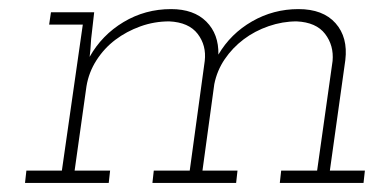

<svg xmlns="http://www.w3.org/2000/svg" viewBox="-20 -402 854 422"><path d="M598 -27H677L711 -268Q714 -302 694.5 -327.5Q675 -353 632 -355Q601 -355 570.5 -344.5Q540 -334 515.5 -315.5Q491 -297 474 -272Q457 -247 451 -217L425 -27H502L499 0H315L318 -27H397L430 -268Q434 -302 414.5 -327.5Q395 -353 352 -355Q319 -355 288.5 -344Q258 -333 233.5 -314.5Q209 -296 192 -269.5Q175 -243 170 -212L144 -27H222L219 0H35L38 -27H116L162 -348H88L92 -375H187L182 -331Q180 -316 179.5 -304.5Q179 -293 177 -277Q204 -325 251.5 -353.5Q299 -382 356 -382Q406 -382 433.5 -354.5Q461 -327 460 -282Q487 -328 534 -355Q581 -382 636 -382Q690 -382 717.5 -351Q745 -320 739 -270L705 -27H782L779 0H595Z"/></svg>

Font: Josefin Slab Light
Style: Italic
Weight: 300
Italic angle: -12°
Designer: Santiago Orozco
Foundry: Typemade
Version: Version 2.000